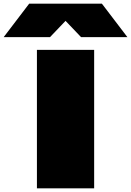

<svg xmlns="http://www.w3.org/2000/svg" viewBox="-142 -1020 710 1040"><path d="M58 0H368V-750H58ZM16 -1000 -122 -819H129L213 -907L297 -819H548L410 -1000Z"/></svg>

Font: Mattone Black
Style: Regular
Weight: 900
Width: 6
Designer: Nunzio Mazzaferro
Foundry: Collletttivo
Version: Version 2.000;Glyphs 3.2 (3217)